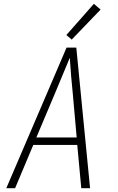

<svg xmlns="http://www.w3.org/2000/svg" viewBox="-20 -984 616 1004"><path d="M13 0H59L154 -226H384L405 0H451L403 -490L379 -735H328ZM381 -265H170L265 -490Q285 -538 305 -586Q325 -634 345 -682Q348 -634 352 -586Q356 -538 361 -490ZM355 -777 506 -934 471 -964 327 -801Z"/></svg>

Font: Iosevka Sparkle Extralight
Style: Italic
Weight: 200
Italic angle: -9°
Designer: Belleve Invis
Foundry: Belleve Invis
Version: Version 4.5.0; ttfautohint (v1.8.3)